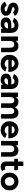

<svg xmlns="http://www.w3.org/2000/svg" viewBox="2457 -3153 708 5662"><g transform="rotate(90 2811.0 -322.0)"><path d="M244 12Q196 12 154 -2.5Q112 -17 80 -44.5Q48 -72 30 -112L143 -164Q158 -140 184 -122.5Q210 -105 244 -105Q277 -105 295 -114.5Q313 -124 313 -142Q313 -160 298.5 -168.5Q284 -177 259 -183L213 -195Q141 -214 99.5 -255.5Q58 -297 58 -351Q58 -428 107.5 -470Q157 -512 248 -512Q295 -512 335.5 -498Q376 -484 405 -459Q434 -434 445 -401L336 -351Q329 -371 302 -383.5Q275 -396 248 -396Q221 -396 206.5 -384.5Q192 -373 192 -353Q192 -340 206 -331.5Q220 -323 246 -317L311 -301Q360 -289 389.5 -262.5Q419 -236 432.5 -203.5Q446 -171 446 -140Q446 -95 419.5 -60.5Q393 -26 347.5 -7Q302 12 244 12Z M825 0 821 -101V-253Q821 -298 811.5 -330Q802 -362 781.5 -379.5Q761 -397 726 -397Q694 -397 668 -383Q642 -369 624 -340L508 -380Q522 -412 549 -442.5Q576 -473 619.5 -492.5Q663 -512 726 -512Q802 -512 852.5 -483Q903 -454 927.5 -401.5Q952 -349 951 -277L948 0ZM685 12Q595 12 545.5 -28Q496 -68 496 -141Q496 -221 549.5 -261.5Q603 -302 700 -302H827V-204H746Q681 -204 656 -188.5Q631 -173 631 -145Q631 -123 651 -110.5Q671 -98 707 -98Q740 -98 765.5 -113.5Q791 -129 806 -153.5Q821 -178 821 -204H853Q853 -102 814.5 -45Q776 12 685 12Z M1056 0V-500H1180L1188 -408V0ZM1387 0V-256H1519V0ZM1387 -256Q1387 -307 1375.5 -335Q1364 -363 1343 -375.5Q1322 -388 1294 -388Q1243 -389 1215.5 -357Q1188 -325 1188 -262H1144Q1144 -342 1167.5 -397.5Q1191 -453 1233.5 -482.5Q1276 -512 1333 -512Q1392 -512 1434 -488Q1476 -464 1498 -413.5Q1520 -363 1519 -283V-256Z M1850 12Q1776 12 1719 -21.5Q1662 -55 1629.5 -114Q1597 -173 1597 -250Q1597 -327 1630.5 -386Q1664 -445 1722.5 -478.5Q1781 -512 1857 -512Q1923 -512 1978.5 -477.5Q2034 -443 2067.5 -376.5Q2101 -310 2101 -215H1722L1734 -227Q1734 -190 1752.5 -162.5Q1771 -135 1800.5 -120.5Q1830 -106 1864 -106Q1905 -106 1931 -123.5Q1957 -141 1971 -169L2089 -123Q2068 -81 2034.5 -50.5Q2001 -20 1955 -4Q1909 12 1850 12ZM1741 -301 1729 -313H1970L1959 -301Q1959 -337 1942 -358.5Q1925 -380 1900.5 -390Q1876 -400 1853 -400Q1830 -400 1804 -390Q1778 -380 1759.5 -358.5Q1741 -337 1741 -301Z M2480 0 2476 -101V-253Q2476 -298 2466.5 -330Q2457 -362 2436.5 -379.5Q2416 -397 2381 -397Q2349 -397 2323 -383Q2297 -369 2279 -340L2163 -380Q2177 -412 2204 -442.5Q2231 -473 2274.5 -492.5Q2318 -512 2381 -512Q2457 -512 2507.5 -483Q2558 -454 2582.5 -401.5Q2607 -349 2606 -277L2603 0ZM2340 12Q2250 12 2200.5 -28Q2151 -68 2151 -141Q2151 -221 2204.5 -261.5Q2258 -302 2355 -302H2482V-204H2401Q2336 -204 2311 -188.5Q2286 -173 2286 -145Q2286 -123 2306 -110.5Q2326 -98 2362 -98Q2395 -98 2420.5 -113.5Q2446 -129 2461 -153.5Q2476 -178 2476 -204H2508Q2508 -102 2469.5 -45Q2431 12 2340 12Z M2711 0V-500H2835L2841 -435Q2864 -473 2900 -492.5Q2936 -512 2980 -512Q3041 -512 3082.5 -486Q3124 -460 3143 -406Q3165 -457 3205 -484.5Q3245 -512 3298 -512Q3386 -512 3432 -456.5Q3478 -401 3478 -286V0H3346V-256Q3346 -307 3335 -335Q3324 -363 3305 -375.5Q3286 -388 3260 -388Q3212 -389 3186 -357Q3160 -325 3160 -262V0H3028V-256Q3028 -307 3017.5 -335Q3007 -363 2987.5 -375.5Q2968 -388 2942 -388Q2894 -389 2868.5 -357Q2843 -325 2843 -262V0Z M3809 12Q3735 12 3678 -21.5Q3621 -55 3588.5 -114Q3556 -173 3556 -250Q3556 -327 3589.5 -386Q3623 -445 3681.5 -478.5Q3740 -512 3816 -512Q3882 -512 3937.5 -477.5Q3993 -443 4026.5 -376.5Q4060 -310 4060 -215H3681L3693 -227Q3693 -190 3711.5 -162.5Q3730 -135 3759.5 -120.5Q3789 -106 3823 -106Q3864 -106 3890 -123.5Q3916 -141 3930 -169L4048 -123Q4027 -81 3993.5 -50.5Q3960 -20 3914 -4Q3868 12 3809 12ZM3700 -301 3688 -313H3929L3918 -301Q3918 -337 3901 -358.5Q3884 -380 3859.5 -390Q3835 -400 3812 -400Q3789 -400 3763 -390Q3737 -380 3718.5 -358.5Q3700 -337 3700 -301Z M4137 0V-500H4261L4269 -408V0ZM4468 0V-256H4600V0ZM4468 -256Q4468 -307 4456.5 -335Q4445 -363 4424 -375.5Q4403 -388 4375 -388Q4324 -389 4296.5 -357Q4269 -325 4269 -262H4225Q4225 -342 4248.5 -397.5Q4272 -453 4314.5 -482.5Q4357 -512 4414 -512Q4473 -512 4515 -488Q4557 -464 4579 -413.5Q4601 -363 4600 -283V-256Z M4911 12Q4828 12 4785.5 -29Q4743 -70 4743 -146V-656H4875V-175Q4875 -143 4889 -126.5Q4903 -110 4930 -110Q4940 -110 4952 -114.5Q4964 -119 4977 -128L5023 -29Q4999 -11 4969.5 0.5Q4940 12 4911 12ZM4662 -388V-500H5000V-388Z M5333 12Q5257 12 5197.5 -21.5Q5138 -55 5104.5 -114Q5071 -173 5071 -250Q5071 -327 5104 -386Q5137 -445 5196 -478.5Q5255 -512 5331 -512Q5408 -512 5467 -478.5Q5526 -445 5559 -386Q5592 -327 5592 -250Q5592 -173 5559 -114Q5526 -55 5467.5 -21.5Q5409 12 5333 12ZM5333 -110Q5370 -110 5398 -128Q5426 -146 5441.5 -177.5Q5457 -209 5457 -250Q5457 -291 5441 -322.5Q5425 -354 5396.5 -372Q5368 -390 5331 -390Q5295 -390 5266.5 -372Q5238 -354 5222 -322.5Q5206 -291 5206 -250Q5206 -209 5222 -177.5Q5238 -146 5267 -128Q5296 -110 5333 -110Z"/></g></svg>

Font: Figtree
Style: Bold
Weight: 700
Designer: Erik Kennedy
Foundry: Erik Kennedy
Version: Version 2.001;gftools[0.9.30]